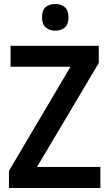

<svg xmlns="http://www.w3.org/2000/svg" viewBox="-20 -944 549 964"><path d="M484 0H25V-86L334 -609H33V-714H476V-628L166 -106H484ZM258 -924Q287 -924 305.5 -908Q324 -892 324 -857Q324 -822 305.5 -806Q287 -790 258 -790Q229 -790 210 -806Q191 -822 191 -857Q191 -893 209.5 -908.5Q228 -924 258 -924Z"/></svg>

Font: Noto Sans Gujarati SemiCondensed SemiBold
Style: Regular
Weight: 600
Width: 4
Designer: Jelle Bosma - Monotype Design Team, Universal Thirst
Foundry: Monotype Imaging Inc.
Version: Version 2.106; ttfautohint (v1.8.4.7-5d5b)